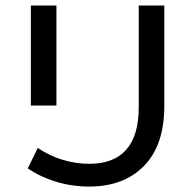

<svg xmlns="http://www.w3.org/2000/svg" viewBox="-20 -664 702 691"><path d="M181.2 -10.1C219.3 1.5 259.1 7.4 300.8 7.4C384.3 7.4 450.2 -17.5 498.6 -67.2C547.1 -116.8 571.3 -188.6 571.3 -282.4V-644H479.3V-277.8C479.3 -209.8 464.3 -158.9 434.2 -125.1C404.2 -91.4 360.3 -74.5 302.7 -74.5C268.9 -74.5 236.1 -79.4 204.2 -89.2C172.3 -99.1 142.9 -113.2 115.9 -131.6L80 -58C109.5 -37.7 143.2 -21.8 181.2 -10.1ZM91.1 -644V-284.3H183.1V-644Z"/></svg>

Font: Montserrat Ace
Style: Regular
Weight: 500
Designer: Julieta Ulanovsky
Foundry: Julieta Ulanovsky
Version: Version 1